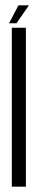

<svg xmlns="http://www.w3.org/2000/svg" viewBox="-20 -703 151 723"><path d="M24.5 0H77.5V-598.5H24.5ZM14 -615.5H42L89 -683H49.5Z"/></svg>

Font: Anybody ExtraCondensed Light
Style: Regular
Weight: 300
Width: 2
Version: Version 1.113;gftools[0.9.25]